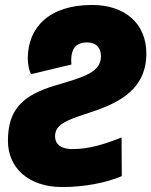

<svg xmlns="http://www.w3.org/2000/svg" viewBox="-20 -744 610 774"><path d="M231 10C321 10 407 -7 471 -34L470 -190C400 -162 339 -143 272 -143C228 -143 202 -161 202 -195C202 -239 243 -258 323 -284C431 -319 570 -367 570 -528C570 -649 484 -724 351 -724C179 -724 92 -634 92 -508C92 -483 98 -459 105 -445L268 -484C268 -487 267 -494 267 -501C267 -539 280 -573 331 -573C369 -573 387 -550 387 -517C387 -454 321 -434 208 -401C67 -360 12 -300 12 -176C12 -69 93 10 231 10Z"/></svg>

Font: Noto Sans UI Black
Style: Italic
Weight: 900
Italic angle: -372°
Designer: Monotype Design Team
Foundry: Monotype Imaging Inc.
Version: Version 1.901